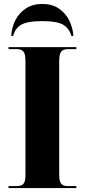

<svg xmlns="http://www.w3.org/2000/svg" viewBox="-20 -953 429 973"><path d="M23 0V-10H65Q88 -10 98.5 -21Q109 -32 109 -66V-645Q109 -680 98.5 -692Q88 -704 65 -704H23V-714H367V-704H323Q301 -704 290.5 -692Q280 -680 280 -644V-67Q280 -33 290.5 -21.5Q301 -10 323 -10H367V0ZM37 -771Q39 -814 58 -851Q77 -888 111.5 -910.5Q146 -933 194 -933Q243 -933 277 -910.5Q311 -888 330 -851Q349 -814 352 -771H342Q332 -807 302 -826.5Q272 -846 194 -846Q116 -846 85.5 -826.5Q55 -807 47 -771Z"/></svg>

Font: Noto Serif Display SemiCondensed ExtraBold
Style: Regular
Weight: 800
Width: 4
Designer: Monotype Design Team
Foundry: Monotype Imaging Inc.
Version: Version 2.009